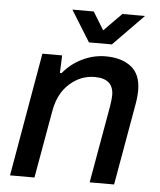

<svg xmlns="http://www.w3.org/2000/svg" viewBox="-52 -768 677 814"><g transform="rotate(5 286.5 -361.5)"><path d="M532.2 -723.1 402.8 -590.8H305.2L223.1 -723.1H314L360.8 -647L436 -723.1ZM21 0 112.8 -525.9H196.8L193.8 -451.2H201.2Q234.9 -492.2 282.5 -515.1Q330.1 -538.1 381.8 -538.1Q449.7 -538.1 490.2 -506.1Q530.8 -474.1 530.8 -405.8Q530.8 -376.5 522.9 -335L463.9 0H359.9L418 -329.1Q422.9 -359.4 422.9 -376Q422.9 -446.8 342.8 -446.8Q283.2 -446.8 236.1 -404.8Q189 -362.8 175.8 -287.1L125 0Z"/></g></svg>

Font: Archivo Medium
Style: Italic
Weight: 500
Italic angle: -10°
Designer: Hector Gatti
Foundry: Omnibus-Type
Version: Version 2.001